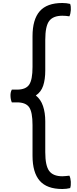

<svg xmlns="http://www.w3.org/2000/svg" viewBox="-20 -1002 513 1281"><path d="M396 259Q293 259 245 204Q197 149 197 37V-168Q197 -254 174.5 -286.5Q152 -319 93 -319H59Q51 -336 50 -361.5Q49 -387 59 -404H93Q152 -404 174.5 -437Q197 -470 197 -555V-760Q197 -872 245 -927Q293 -982 396 -982Q423 -982 448 -976Q454 -959 452.5 -934.5Q451 -910 443 -893Q433 -895 420 -896Q407 -897 396 -897Q335 -897 308.5 -862.5Q282 -828 282 -736V-531Q282 -472 268 -430Q254 -388 219 -365Q252 -339 267 -294.5Q282 -250 282 -192V13Q282 104 308.5 139Q335 174 396 174Q407 174 420 172.5Q433 171 443 170Q451 186 452.5 211Q454 236 448 253Q423 259 396 259Z"/></svg>

Font: Borel
Style: Regular
Weight: 400
Designer: Rosalie Wagner
Foundry: ANRT
Version: Version 1.007; ttfautohint (v1.8.4.7-5d5b)